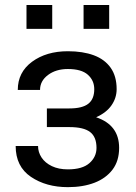

<svg xmlns="http://www.w3.org/2000/svg" viewBox="-20 -743 548 772"><path d="M190 -627H86.5V-723H190ZM419 -627H316V-723H419ZM253 9.5Q165.5 9.5 104.2 -32Q43 -73.5 43 -156H133Q133 -131 147.2 -109.5Q161.5 -88 188.5 -75Q215.5 -62 253 -62Q311 -62 339.5 -87Q368 -112 368 -148.5Q368 -192.5 342.2 -212.2Q316.5 -232 259 -232H168.5V-307H259Q311 -307 335 -325.8Q359 -344.5 359 -384.5Q359 -419.5 333.2 -442.5Q307.5 -465.5 253 -465.5Q205 -465.5 173 -441.5Q141 -417.5 141 -381.5H51.5Q51.5 -452.5 109 -494.8Q166.5 -537 253 -537Q313 -537 357 -520.8Q401 -504.5 425 -470.5Q449 -436.5 449 -384.5Q449 -349.5 428.5 -319.8Q408 -290 366.5 -271.5Q459 -240.5 459 -148.5Q459 -96 432.5 -61Q406 -26 359.8 -8.2Q313.5 9.5 253 9.5Z"/></svg>

Font: Roberto Sans
Style: Regular
Weight: 400
Designer: Google (font) & Cristiano Sobral (main changes)
Version: Version 1.500; ttfautohint (v1.8.4.7-5d5b-dirty)